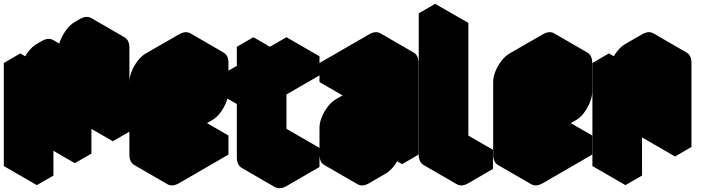

<svg xmlns="http://www.w3.org/2000/svg" viewBox="-63 -920 3687 1006"><path d="M130 -490 217 -540V-440Q217 -467 229 -496.5Q241 -526 260.5 -551.5Q280 -577 303 -590L329 -605Q364 -625 390 -610Q416 -595 416 -555Q416 -582 428 -611.5Q440 -641 459.5 -666.5Q479 -692 502 -705L528 -720Q563 -740 589 -725Q615 -710 615 -670V-230L528 -180V-620L416 -555V-115L329 -65V-505L217 -440V0L130 50ZM528 -620V-180L355 -280V-720ZM329 -505V-65L156 -165V-605ZM589 -725Q563 -740 528 -720L502 -705Q479 -692 459.5 -666.5Q440 -641 428 -611.5Q416 -582 416 -555L242 -655Q242 -682 254.5 -711.5Q267 -741 286.5 -766.5Q306 -792 329 -805L355 -820Q389 -840 416 -825ZM130 -490V50L-43 -50V-590ZM390 -610Q364 -625 329 -605L303 -590Q280 -577 260.5 -551.5Q241 -526 229 -496.5Q217 -467 217 -440L43 -540Q43 -567 55 -596.5Q67 -626 87 -651.5Q107 -677 130 -690L156 -705Q190.4 -725 216 -710ZM217 -540 130 -490 -43 -590 43 -640Z M875 -540 1048 -640Q1082 -660 1108 -645Q1134 -630 1134 -590V-440Q1134 -414 1122 -384Q1110 -354 1090.5 -328.5Q1071 -303 1048 -290L961 -240Q927 -220 901 -235Q875 -250 875 -290V-60L1134 -210V-110L875 40Q840 60 814 45Q788 30 788 -10V-390Q788 -417 800 -446.5Q812 -476 832 -501.5Q852 -527 875 -540ZM1048 -540 875 -440V-290L1048 -390ZM1134 -210 875 -60 701 -160 961 -310ZM1048 -540V-390L875 -490V-640ZM875 -290Q875 -250 901 -235L727 -335Q701 -350 701 -390ZM1048 -390 875 -290 701 -390 875 -490ZM1108 -645Q1082 -660 1048 -640L875 -540Q852 -527 832 -501.5Q812 -476 800 -446.5Q788 -417 788 -390V-10Q788 30 814 45L641 -55Q615 -70 615 -110V-490Q615 -517 627 -546.5Q639 -576 658.7 -601.5Q678.4 -627 701 -640L875 -740Q909.4 -760 935 -745Z M1351 -375 1265 -325V-425L1351 -475V-575L1438 -625V-425Q1438 -452 1450 -481.5Q1462 -511 1481.5 -536.5Q1501 -562 1524 -575L1611 -625V-525L1438 -425V-45L1611 -145V-45L1438 55Q1403 75 1377 60Q1351 45 1351 5ZM1611 -145 1438 -45 1265 -145 1438 -245ZM1611 -625 1524 -575Q1501 -562 1481.5 -536.5Q1462 -511 1450 -481.5Q1438 -452 1438 -425L1265 -525Q1265 -552 1276.9 -581.5Q1288.7 -611 1308.5 -636.5Q1328.3 -662 1351 -675L1438 -725ZM1351 -475 1265 -425 1091 -525 1178 -575ZM1351 -375V5Q1351 45 1377 60L1204 -40Q1178 -55 1178 -95V-475ZM1438 -625 1351 -575 1178 -675 1265 -725ZM1351 -575V-475L1178 -575V-675ZM1265 -425V-325L1091 -425V-525Z M1784 -490 2044 -640Q2078 -660 2104 -645Q2130 -630 2130 -590V-110L2044 -60V-160Q2044 -134 2032 -104Q2020 -74 2000 -48.5Q1980 -23 1957 -10L1871 40Q1836 60 1810 45Q1784 30 1784 -10V-150Q1784 -177 1796 -206.5Q1808 -236 1828 -261.5Q1848 -287 1871 -300L2044 -400V-540L1784 -390ZM1871 -60 2044 -160V-300L1871 -200ZM2044 -540V-400L1871 -500V-640ZM2044 -160V-60L1871 -160V-260ZM2044 -300V-160L1871 -260V-400ZM2044 -160 1871 -60 1697 -160 1871 -260ZM2044 -400 1871 -300Q1848 -287 1828 -261.5Q1808 -236 1796 -206.5Q1784 -177 1784 -150V-10Q1784 30 1810 45L1637 -55Q1611 -70 1611 -110V-250Q1611 -277 1623 -306.5Q1635 -336 1654.7 -361.5Q1674.4 -387 1697 -400L1871 -500ZM2104 -645Q2078 -660 2044 -640L1784 -490L1611 -590L1871 -740Q1905 -760 1931 -745ZM1784 -490V-390L1611 -490V-590Z M2391 -60 2520 -135V-35L2391 40Q2356 60 2330 45Q2304 30 2304 -10V-750L2391 -800ZM2391 -800 2304 -750 2131 -850 2217 -900ZM2520 -135 2391 -60 2217 -160 2347 -235ZM2304 -750V-10Q2304 30 2330 45L2157 -55Q2131 -70 2131 -110V-850Z M2781 -540 2954 -640Q2988 -660 3014 -645Q3040 -630 3040 -590V-440Q3040 -414 3028 -384Q3016 -354 2996.5 -328.5Q2977 -303 2954 -290L2867 -240Q2833 -220 2807 -235Q2781 -250 2781 -290V-60L3040 -210V-110L2781 40Q2746 60 2720 45Q2694 30 2694 -10V-390Q2694 -417 2706 -446.5Q2718 -476 2738 -501.5Q2758 -527 2781 -540ZM2954 -540 2781 -440V-290L2954 -390ZM3040 -210 2781 -60 2607 -160 2867 -310ZM2954 -540V-390L2781 -490V-640ZM2781 -290Q2781 -250 2807 -235L2633 -335Q2607 -350 2607 -390ZM2954 -390 2781 -290 2607 -390 2781 -490ZM3014 -645Q2988 -660 2954 -640L2781 -540Q2758 -527 2738 -501.5Q2718 -476 2706 -446.5Q2694 -417 2694 -390V-10Q2694 30 2720 45L2547 -55Q2521 -70 2521 -110V-490Q2521 -517 2533 -546.5Q2545 -576 2564.7 -601.5Q2584.4 -627 2607 -640L2781 -740Q2815.4 -760 2841 -745Z M3214 -490 3301 -540V-440Q3301 -467 3313 -496.5Q3325 -526 3344.5 -551.5Q3364 -577 3387 -590L3474 -640Q3508 -660 3534 -645Q3560 -630 3560 -590V-150L3474 -100V-540L3301 -440V0L3214 50ZM3474 -540V-100L3301 -200V-640ZM3214 -490V50L3041 -50V-590ZM3534 -645Q3508 -660 3474 -640L3387 -590Q3364 -577 3344.5 -551.5Q3325 -526 3313 -496.5Q3301 -467 3301 -440L3127 -540Q3127 -567 3139 -596.5Q3151 -626 3171 -651.5Q3191 -677 3214 -690L3301 -740Q3335.4 -760 3361 -745ZM3301 -540 3214 -490 3041 -590 3127 -640Z"/></svg>

Font: Nabla Normal
Style: Regular
Weight: 400
Designer: Arthur Reinders Folmer
Version: Version 1.000